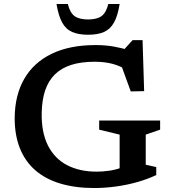

<svg xmlns="http://www.w3.org/2000/svg" viewBox="-20 -936 867 967"><path d="M714 -106.5 767 -94.5V-54.5Q725.5 -34.5 673.2 -19.5Q621 -4.5 564.8 3.2Q508.5 11 454.5 11Q358 11 283 -11.8Q208 -34.5 157 -79.2Q106 -124 79.8 -190.2Q53.5 -256.5 54 -343.5Q55 -457.5 102.5 -539.5Q150 -621.5 240.5 -665.2Q331 -709 461.5 -709Q510 -709 551.5 -701.8Q593 -694.5 635.5 -681.5L597 -678L648 -734H698L706 -477L638.5 -475.5L580.5 -635L625 -580.5Q582.5 -605.5 543.8 -615.2Q505 -625 456.5 -625Q388 -625 338.2 -609Q288.5 -593 256 -560.8Q223.5 -528.5 207.5 -480.8Q191.5 -433 190 -369Q188 -269.5 221.5 -203.2Q255 -137 318 -104.2Q381 -71.5 466.5 -71.5Q496.5 -71.5 527.5 -75.8Q558.5 -80 587 -90Q615.5 -100 638.5 -115.5L582.5 -21V-258L479.5 -283V-329H786.5V-283L714 -258ZM423.5 -838Q468 -838 491.2 -854.8Q514.5 -871.5 525.5 -916H582.5Q573 -856 554 -822.2Q535 -788.5 503.5 -774.8Q472 -761 423.5 -761Q375.5 -761 343.8 -774.8Q312 -788.5 293.2 -822.2Q274.5 -856 264.5 -916H321.5Q332.5 -871.5 355.8 -854.8Q379 -838 423.5 -838Z"/></svg>

Font: Newsreader 9pt Medium
Style: Regular
Weight: 500
Designer: Hugues Gentile
Foundry: Production Type
Version: Version 1.003